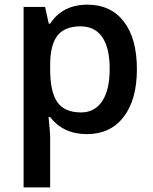

<svg xmlns="http://www.w3.org/2000/svg" viewBox="-20 -570 663 830"><path d="M356 9.8Q253.4 9.8 196.8 -64H189.9Q196.8 4.4 196.8 19V240.2H82V-540H174.8Q178.7 -524.9 190.9 -467.8H196.8Q250.5 -549.8 357.9 -549.8Q459 -549.8 515.4 -476.6Q571.8 -403.3 571.8 -271Q571.8 -138.7 514.4 -64.5Q457 9.8 356 9.8ZM328.1 -456.1Q259.8 -456.1 228.3 -416Q196.8 -376 196.8 -288.1V-271Q196.8 -172.4 228 -128.2Q259.3 -84 330.1 -84Q389.6 -84 421.9 -132.8Q454.1 -181.6 454.1 -272Q454.1 -362.8 422.1 -409.4Q390.1 -456.1 328.1 -456.1Z"/></svg>

Font: f41525491657056   
Style: Regular
Weight: 600
Foundry: Ascender Corporation
Version: Version 1.10